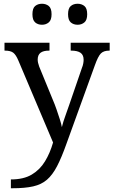

<svg xmlns="http://www.w3.org/2000/svg" viewBox="-20 -764 605 1024"><path d="M38 193Q106 193 149.5 167Q193 141 220 96.5Q247 52 263 -4L78 -441Q65 -472 50.5 -483Q36 -494 7 -494H4V-536H244V-494H241Q211 -494 196 -482.5Q181 -471 181 -446Q181 -438 183 -429Q185 -420 189 -409L262 -231Q272 -208 281.5 -180.5Q291 -153 299 -128Q307 -103 310 -86Q317 -115 328.5 -146Q340 -177 350 -207L417 -402Q422 -414 424 -425.5Q426 -437 426 -445Q426 -471 409.5 -482.5Q393 -494 360 -494H357V-536H565V-494H562Q533 -494 518 -479Q503 -464 486 -416L334 4Q308 77 284 123Q260 169 230.5 194.5Q201 220 157 230Q113 240 47 240H38ZM394 -632Q372 -632 357.5 -644.5Q343 -657 343 -688Q343 -720 357.5 -732Q372 -744 394 -744Q415 -744 430 -732Q445 -720 445 -688Q445 -657 430 -644.5Q415 -632 394 -632ZM204 -632Q182 -632 167.5 -644.5Q153 -657 153 -688Q153 -720 167.5 -732Q182 -744 204 -744Q225 -744 240 -732Q255 -720 255 -688Q255 -657 240 -644.5Q225 -632 204 -632Z"/></svg>

Font: Noto Serif Khojki
Style: Regular
Weight: 400
Designer: Juan Bruce
Version: Version 2.002